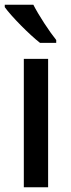

<svg xmlns="http://www.w3.org/2000/svg" viewBox="-25 -786 297 806"><path d="M115 -766H-5V-756C22 -718 98 -641 143 -606H211V-618C182 -654 138 -721 115 -766ZM177 0V-539H75V0Z"/></svg>

Font: Noto Sans Thai Looped SemiCondensed Medium
Style: Regular
Weight: 500
Width: 4
Designer: Sasikarn Vongin, Ben Mitchell
Foundry: The Fontpad Ltd
Version: Version 1.001